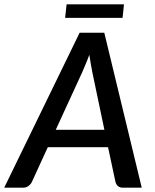

<svg xmlns="http://www.w3.org/2000/svg" viewBox="-56 -872 718 892"><path d="M0 0ZM602.5 0H515.5Q500.5 0 492.2 -7.2Q484 -14.5 480.5 -26.5L446 -188H166L92 -26.5Q87 -16 76.2 -8Q65.5 0 51.5 0H-36.5L314 -720H428.5ZM203 -269H429L372.5 -538.5Q369.5 -554 366 -574Q362.5 -594 359 -617.5Q350.5 -594 341.8 -573.8Q333 -553.5 326.5 -537.5ZM253.5 -852H520L513.5 -789H246.5Z"/></svg>

Font: Lato Semibold
Style: Italic
Weight: 600
Italic angle: -7°
Designer: Lukasz Dziedzic
Foundry: tyPoland Lukasz Dziedzic
Version: Version 2.006; 2014-01-15